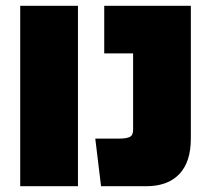

<svg xmlns="http://www.w3.org/2000/svg" viewBox="-20 -645 731 665"><path d="M50 0ZM250 -625V0H50V-625ZM393 -165Q417 -165 429 -170.5Q441 -176 441 -195V-460H341V-625H641V-165Q641 -84 601 -42Q561 0 486 0H330L310 -165Z"/></svg>

Font: Changa Black
Style: Regular
Weight: 900
Designer: Eduardo Rodriguez Tunni
Foundry: Eduardo Rodriguez Tunni
Version: Version 2.001; ttfautohint (v1.5.10-5e6f)